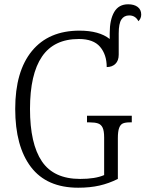

<svg xmlns="http://www.w3.org/2000/svg" viewBox="-20 -866 679 896"><path d="M51 -358Q51 -533 129 -628Q207 -723 351 -723Q443 -723 492 -684V-712Q492 -774 513 -810Q534 -846 578 -846Q606 -846 622.5 -833.5Q639 -821 639 -798Q639 -780 626 -767Q612 -794 583 -794Q559 -794 546.5 -775Q534 -756 534 -710V-611Q534 -583 518.5 -568Q503 -553 478 -553Q478 -611 447 -647.5Q416 -684 348 -684Q232 -684 176 -602Q120 -520 120 -358Q120 -195 175.5 -113Q231 -31 354 -31Q425 -31 466 -49V-224Q466 -255 459 -270Q452 -285 437.5 -290Q423 -295 397 -295H386V-326H595V-295H587Q565 -295 553.5 -290Q542 -285 536 -269Q530 -253 530 -221V-31Q488 -10 444 0Q400 10 345 10Q198 10 124.5 -86.5Q51 -183 51 -358Z"/></svg>

Font: Noto Serif NarrowLight
Style: Regular
Weight: 300
Width: 4
Designer: Monotype Design Team
Foundry: Monotype Imaging Inc.
Version: Version 1.001